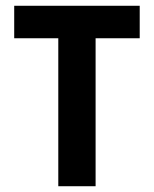

<svg xmlns="http://www.w3.org/2000/svg" viewBox="-20 -645 533 665"><path d="M181.9 0V-512.5H29.2V-625H463.9V-512.5H311.1V0Z"/></svg>

Font: Afacad Flux
Style: Bold
Weight: 700
Designer: Kristian Moeller
Foundry: Dicotype
Version: Version 1.100